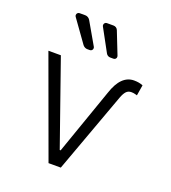

<svg xmlns="http://www.w3.org/2000/svg" viewBox="-142 -887 881 992"><g transform="rotate(20 299.0 -391.5)"><path d="M108.3 -545.5 270.2 -83.5H275.2L402.3 -446.4Q420.1 -500.4 446.7 -526.5Q473.4 -552.6 508.9 -552.6Q537.3 -552.6 557.9 -543.7L548.3 -485.4Q546.2 -485.8 536.9 -488.5Q527.7 -491.1 516 -491.1Q498.9 -491.1 488.1 -479.4Q477.3 -467.7 468.4 -443.5L306.5 0H239L39.8 -545.5ZM125 -783H155.9Q164.1 -783 171.3 -778.8Q178.6 -774.5 182.9 -767.4L253.2 -645.2Q255.3 -641.7 255.3 -637.4Q255.3 -631 250.9 -626.4Q246.4 -621.8 239.7 -621.8H225.9Q218.4 -621.8 211.8 -625.4Q205.3 -628.9 200.6 -634.9L112.2 -758.5Q109.4 -762.4 109.4 -767.4Q109.4 -773.8 113.8 -778.4Q118.3 -783 125 -783ZM274.9 -783H311.4Q319.6 -783 326.2 -778.6Q332.7 -774.1 335.6 -766.7L384.2 -643.1Q385.3 -639.9 385.3 -637.1Q385.3 -630.7 380.9 -626.2Q376.4 -621.8 370 -621.8H351.9Q344.8 -621.8 338.6 -625.5Q332.4 -629.3 329.2 -635.3L261.4 -759.9Q259.6 -763.1 259.6 -767.4Q259.6 -773.8 264 -778.4Q268.5 -783 274.9 -783Z"/></g></svg>

Font: DeltaSans Light
Style: Regular
Weight: 300
Designer: Rasmus Andersson
Foundry: rsms
Version: Version 3.012